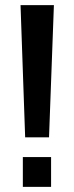

<svg xmlns="http://www.w3.org/2000/svg" viewBox="-20 -720 290 748"><path d="M78 -185 60 -700H190L171 -185ZM69 8V-108H179V8Z"/></svg>

Font: Cuprum SemiBold
Style: Regular
Weight: 600
Designer: Jovanny Lemonad
Foundry: Jovanny Lemonad
Version: Version 3.000